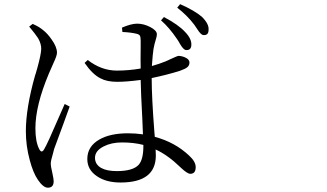

<svg xmlns="http://www.w3.org/2000/svg" viewBox="-20 -833 1540 903"><path d="M205.1 49.8Q183.6 49.8 158.2 12.7Q135.7 -20.5 120.1 -79.1Q101.6 -146.5 101.6 -215.8Q101.6 -324.2 144.5 -476.6Q147.5 -484.4 148.4 -488.3Q151.4 -498 156.2 -515.6Q172.9 -576.2 173.8 -601.6Q174.8 -626 159.2 -653.3Q146.5 -672.9 117.2 -708L133.8 -720.7L135.7 -719.7Q166 -706.1 182.6 -691.4Q203.1 -675.8 222.7 -647.5Q248 -612.3 248 -585Q248 -571.3 231.4 -536.1Q218.8 -507.8 210 -487.3Q146.5 -336.9 146.5 -229.5Q146.5 -165 165 -130.9Q175.8 -110.4 187.5 -130.9Q202.1 -154.3 258.8 -286.1Q278.3 -330.1 284.2 -343.8L307.6 -332Q300.8 -313.5 281.2 -258.8Q242.2 -154.3 234.4 -131.8Q232.4 -126 230.5 -116.2Q218.8 -77.1 218.8 -64.5Q218.8 -48.8 226.6 -17.6Q232.4 8.8 232.4 19.5Q232.4 49.8 205.1 49.8ZM546.9 25.4Q479.5 25.4 436.5 -3.9Q390.6 -34.2 390.6 -85Q390.6 -144.5 447.3 -176.8Q498 -206.1 582 -206.1Q616.2 -206.1 652.3 -201.2Q651.4 -222.7 649.4 -272.5Q642.6 -398.4 641.6 -457Q575.2 -448.2 531.2 -448.2Q482.4 -448.2 452.1 -464.8Q415 -483.4 377.9 -537.1L392.6 -550.8Q457 -501 529.3 -501Q585 -501 641.6 -510.7Q640.6 -544.9 641.6 -614.3Q641.6 -634.8 641.6 -641.6Q641.6 -658.2 638.2 -664.6Q634.8 -670.9 624 -673.8Q596.7 -680.7 555.7 -682.6L553.7 -703.1Q596.7 -721.7 625 -721.7Q656.2 -721.7 687 -705.6Q717.8 -689.5 717.8 -671.9Q717.8 -662.1 712.9 -647.5Q706.1 -626 702.1 -603.5Q698.2 -580.1 694.3 -522.5Q728.5 -532.2 757.8 -543.9Q776.4 -551.8 798.8 -562.5Q815.4 -570.3 820.3 -570.3Q837.9 -569.3 853.5 -561.5Q871.1 -552.7 871.1 -539.1Q871.1 -525.4 861.3 -517.1Q851.6 -508.8 826.2 -500Q767.6 -481.4 693.4 -465.8Q693.4 -375 706.1 -211.9Q707 -196.3 708 -189.5Q802.7 -164.1 869.1 -101.6Q900.4 -73.2 900.4 -46.9Q900.4 -15.6 875 -15.6Q861.3 -15.6 832 -43L830.1 -44.9Q768.6 -104.5 711.9 -129.9Q712.9 -119.1 712.9 -101.6Q712.9 25.4 546.9 25.4ZM529.3 -28.3Q604.5 -28.3 631.8 -57.6Q654.3 -82 654.3 -146.5V-151.4Q609.4 -163.1 553.7 -163.1Q503.9 -163.1 467.8 -144.5Q426.8 -124 426.8 -90.8Q426.8 -59.6 456.1 -43Q482.4 -28.3 529.3 -28.3ZM854.5 -597.7Q842.8 -598.6 826.2 -627Q818.4 -641.6 812.5 -649.4Q776.4 -703.1 737.3 -737.3L751 -752.9Q819.3 -716.8 850.6 -682.6Q881.8 -650.4 879.9 -621.1Q878.9 -595.7 854.5 -597.7ZM936.5 -668Q924.8 -668.9 908.2 -695.3Q899.4 -709 893.6 -716.8Q860.4 -760.7 813.5 -796.9L827.1 -813.5Q895.5 -783.2 929.7 -753.9Q963.9 -719.7 960.9 -692.4Q960.9 -666 936.5 -668Z"/></svg>

Font: Bpmf GenYo Min R
Style: R
Weight: 400
Foundry: But Ko
Version: Version 1.320